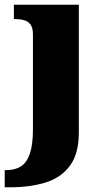

<svg xmlns="http://www.w3.org/2000/svg" viewBox="-46 -556 444 816"><path d="M-26 240V167H-19Q18 167 43 151Q68 135 81 97Q94 59 94 -7V-410Q94 -438 83.5 -452Q73 -466 55.5 -470.5Q38 -475 17 -475H13V-536H289V8Q289 97 251.5 148Q214 199 148 219.5Q82 240 -3 240Z"/></svg>

Font: Noto Serif Tibetan Black
Style: Regular
Weight: 900
Version: Version 2.103